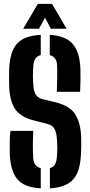

<svg xmlns="http://www.w3.org/2000/svg" viewBox="-20 -994 481 1022"><path d="M245.5 8.5V-99Q278 -108.5 282 -151Q285 -180.5 285 -207Q285 -233.5 282 -264.5Q280 -289.5 269.5 -308.5Q259 -327.5 234 -334L159.5 -353Q86.5 -372 58.8 -416.2Q31 -460.5 29 -534Q28 -558.5 28.2 -581Q28.5 -603.5 29 -626.5Q32.5 -718.5 70.2 -761.2Q108 -804 197 -808.5V-701Q162.5 -692 158 -650Q152.5 -593 158 -534Q160 -507.5 171 -489.8Q182 -472 209 -465.5L274.5 -450Q352 -431 380.8 -385Q409.5 -339 412 -264.5Q413 -240 412.5 -218.8Q412 -197.5 411 -174.5Q407.5 -82 369.8 -39.2Q332 3.5 245.5 8.5ZM282.5 -505.5Q284 -541.5 284.5 -577.8Q285 -614 283.5 -650Q281.5 -690.5 245 -700.5V-808.5Q328.5 -803.5 366.5 -760.8Q404.5 -718 408 -626.5Q409 -603 408.5 -569.8Q408 -536.5 406.5 -505.5ZM197 8.5Q110.5 4 73.2 -39Q36 -82 32 -174.5Q31.5 -204 31.8 -235.8Q32 -267.5 35.5 -297.5H157Q155 -258.5 154.8 -221Q154.5 -183.5 157 -151Q160.5 -108 197 -99ZM103.5 -841 181.5 -973.5H257L334.5 -841H250.5L219.5 -900.5L188 -841Z"/></svg>

Font: Big Shoulders Stencil Display ExtraBold
Style: Regular
Weight: 800
Designer: Patric King
Foundry: XO Type Co
Version: Version 1.000